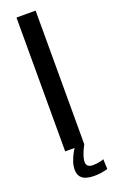

<svg xmlns="http://www.w3.org/2000/svg" viewBox="-161 -714 546 910"><g transform="rotate(-20 112.0 -259.0)"><path d="M56 0H152.5V-675H56ZM145 156.5Q161 156.5 175.5 154.8Q190 153 200.5 150.5Q211 148 215 146.5L213 96.5Q209.5 98.5 200.2 101Q191 103.5 179.8 105Q168.5 106.5 158.5 106.5Q141.5 106.5 133.2 99.2Q125 92 125 78.5Q125 67 129.8 51.8Q134.5 36.5 141 22Q147.5 7.5 152 0H103.5Q98 8 89.8 23.5Q81.5 39 75 58.5Q68.5 78 68.5 97Q68.5 120.5 79.2 133.5Q90 146.5 107.5 151.5Q125 156.5 145 156.5Z"/></g></svg>

Font: Anybody SemiCondensed
Style: Regular
Weight: 400
Width: 4
Version: Version 1.113;gftools[0.9.25]